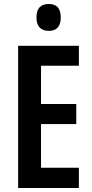

<svg xmlns="http://www.w3.org/2000/svg" viewBox="-20 -944 463 964"><path d="M225 -924C183 -924 163 -901 163 -856C163 -812 185 -789 225 -789C265 -789 285 -812 285 -856C285 -900 267 -924 225 -924ZM376 0V-102H186V-321H363V-422H186V-614H376V-714H71V0Z"/></svg>

Font: Noto Sans Gujarati ExtraCondensed SemiBold
Style: Regular
Weight: 600
Width: 2
Designer: Jelle Bosma - Monotype Design Team, Universal Thirst
Foundry: Monotype Imaging Inc.
Version: Version 2.106